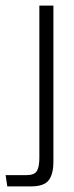

<svg xmlns="http://www.w3.org/2000/svg" viewBox="-65 -490 264 683"><path d="M-39 173 -45 133H29Q57 133 66 118.5Q75 104 75 72V-470H125V84Q125 130 108 151.5Q91 173 46 173Z"/></svg>

Font: Smooch Sans
Style: Regular
Weight: 400
Designer: Robert E. Leuschke
Foundry: Robert E. Leuschke
Version: Version 1.010; ttfautohint (v1.8.3)